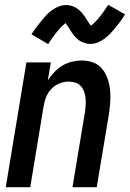

<svg xmlns="http://www.w3.org/2000/svg" viewBox="-20 -780 541 800"><path d="M4 0 90 -520H192L179 -445Q191 -463 206.5 -479.5Q222 -496 240.5 -507Q259 -518 280 -523Q301 -528 321 -528Q347 -528 370 -519Q393 -510 407.5 -491Q422 -472 429.5 -448.5Q437 -425 439 -400.5Q441 -376 439 -350Q437 -324 433 -299L383 0H282L334 -313Q336 -327 337 -342Q338 -357 336.5 -371Q335 -385 330.5 -398Q326 -411 317 -421Q308 -431 294.5 -435.5Q281 -440 266 -440Q247 -440 228 -432.5Q209 -425 194.5 -410Q180 -395 172.5 -376.5Q165 -358 162 -339L106 0ZM181 -596 111 -637Q122 -654 133 -668.5Q144 -683 154 -695Q164 -707 173.5 -717.5Q183 -728 196.5 -737.5Q210 -747 225 -753Q240 -759 256 -759Q268 -759 280 -755Q292 -751 301.5 -744.5Q311 -738 319.5 -728.5Q328 -719 334 -710Q340 -701 346.5 -690.5Q353 -680 359 -673Q362 -675 368 -680.5Q374 -686 377.5 -689.5Q381 -693 384.5 -697Q388 -701 392.5 -706.5Q397 -712 401.5 -717.5Q406 -723 410.5 -730Q415 -737 420.5 -744.5Q426 -752 431 -760L501 -720Q490 -702 479 -687.5Q468 -673 458 -661Q448 -649 438.5 -639Q429 -629 415.5 -619Q402 -609 387 -603Q372 -597 356 -597Q350 -597 344 -598Q338 -599 332 -601Q326 -603 320.5 -605.5Q315 -608 310 -611.5Q305 -615 301 -619Q297 -623 292.5 -627.5Q288 -632 284.5 -637Q281 -642 278 -646.5Q275 -651 272 -655.5Q269 -660 265.5 -666Q262 -672 258.5 -676.5Q255 -681 253 -684Q250 -681 244 -676Q238 -671 234.5 -667.5Q231 -664 227.5 -659.5Q224 -655 219.5 -650Q215 -645 210.5 -639Q206 -633 201.5 -626.5Q197 -620 191.5 -612.5Q186 -605 181 -596Z"/></svg>

Font: Iosevka SS04 Semibold Oblique
Style: Regular
Weight: 600
Italic angle: -9°
Monospace: yes
Designer: Belleve Invis
Foundry: Belleve Invis
Version: Version 19.0.0; ttfautohint (v1.8.4)